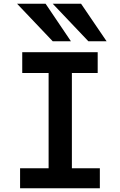

<svg xmlns="http://www.w3.org/2000/svg" viewBox="-20 -1003 640 1023"><path d="M87 -106.5H239V-614H98.5V-725H500.5V-614H363V-106.5H512V0H87ZM71 -983H223L358 -783H261ZM261 -983H412L548 -783H451Z"/></svg>

Font: JuliaMono
Style: Bold
Weight: 700
Monospace: yes
Designer: cormullion
Foundry: corm
Version: Version 0.055; ttfautohint (v1.8.4)